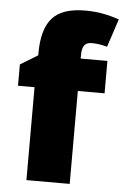

<svg xmlns="http://www.w3.org/2000/svg" viewBox="-54 -804 546 844"><g transform="rotate(5 219.0 -382.5)"><path d="M404 -410H286V0H95V-410H22V-504L99 -551V-560Q99 -667 143 -716Q187 -765 287 -765Q330 -765 365 -758.5Q400 -752 438 -739L397 -615Q383 -619 365.5 -622Q348 -625 328 -625Q306 -625 296 -611.5Q286 -598 286 -568V-553H404Z"/></g></svg>

Font: Noto Sans Khmer Black
Style: Regular
Weight: 900
Version: Version 2.003